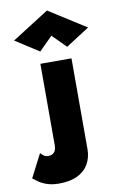

<svg xmlns="http://www.w3.org/2000/svg" viewBox="-221 -818 691 1125"><g transform="rotate(-10 124.0 -255.5)"><path d="M-43 55 -114 193Q-101 203 -82 216.5Q-63 230 -33.5 240Q-4 250 37 250Q104 250 148 228Q192 206 213.5 167.5Q235 129 235 80V-460H50V25Q50 43 44.5 55Q39 67 28 73.5Q17 80 2 80Q-12 80 -22.5 73Q-33 66 -43 55ZM142 -611 222 -531 362 -621 142 -761 -78 -621 62 -531Z"/></g></svg>

Font: Jost Black
Style: Regular
Weight: 900
Version: Version 3.710